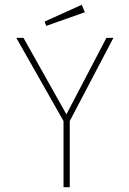

<svg xmlns="http://www.w3.org/2000/svg" viewBox="-20 -781 540 801"><path d="M245 0V-276L48 -623H78L257 -304L424 -623H453L271 -276V0ZM173 -673 166 -691 321 -761 334 -730Z"/></svg>

Font: Inconsolata ExtraLight
Style: Regular
Weight: 200
Monospace: yes
Designer: Raph Levien, Cyreal, Brenton Simpson
Foundry: Raph Levien, Cyreal, Google
Version: Version 3.001; ttfautohint (v1.8.2.53-6de2)